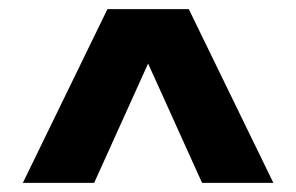

<svg xmlns="http://www.w3.org/2000/svg" viewBox="-20 -543 648 420"><path d="M578 -143 393 -523H215L30 -143H186L304 -404L422 -143Z"/></svg>

Font: Montserrat arm Black
Style: Regular
Weight: 900
Designer: Julieta Ulanovsky
Foundry: Julieta Ulanovsky
Version: Version 6.000;PS 006.000;hotconv 1.0.88;makeotf.lib2.5.64775